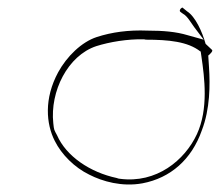

<svg xmlns="http://www.w3.org/2000/svg" viewBox="-20 -548 582 508"><path d="M134 -357C96 -287 102 -220 125 -175C143 -139 177 -105 216 -86C251 -68 303 -53 357 -63C431 -77 487 -126 514 -203C536 -260 536 -324 533 -370L531 -401C537 -406 544 -413 541 -416L524 -432C515 -464 497 -504 475 -518L464 -527C462 -529 462 -528 458 -525C452 -517 459 -516 465 -511C476 -505 485 -488 494 -476L519 -443L476 -455C446 -464 412 -467 370 -467C320 -469 276 -463 236 -450C196 -437 157 -399 134 -357ZM121 -222C112 -306 159 -401 235 -426C270 -437 317 -445 361 -444L366 -443C426 -443 477 -438 510 -412H511L513 -398C521 -343 532 -260 501 -193C469 -124 394 -62 297 -75C294 -75 292 -76 289 -77C218 -92 155 -135 131 -190C123 -205 123 -203 121 -222ZM465 -511Z"/></svg>

Font: Stray Cat
Style: HlObl
Weight: 100
Version: Version 1.0